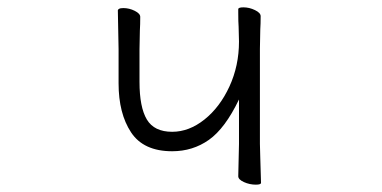

<svg xmlns="http://www.w3.org/2000/svg" viewBox="-20 -498 1040 523"><path d="M449 -86Q371 -86 337 -137.5Q303 -189 303 -271V-364L301 -470Q301 -472 304.5 -474Q308 -476 316 -476Q332 -476 347 -468.5Q362 -461 362 -452Q362 -431 361 -415L360 -364V-275Q360 -206 380 -172.5Q400 -139 449 -139Q495 -139 537 -172.5Q579 -206 605 -262.5Q631 -319 631 -385L630 -425Q629 -438 629 -463V-473Q629 -478 643 -478Q659 -478 674.5 -470.5Q690 -463 690 -454Q690 -433 689 -418L688 -365V-106L689 -68L691 0Q691 5 677 5Q660 5 644.5 -2Q629 -9 629 -18L631 -106V-227Q593 -148 549 -117Q505 -86 449 -86Z"/></svg>

Font: JyunsaiKaai Light
Style: Regular
Weight: 300
Designer: Fontworks Inc.
Version: Version 0.030;April 7, 2024;FontCreator 14.0.0.2901 64-bit